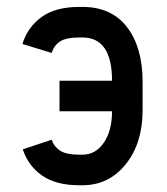

<svg xmlns="http://www.w3.org/2000/svg" viewBox="-20 -532 490 564"><path d="M213.4 -511.7H222.2Q307.6 -511.7 353.3 -452.1Q398.9 -392.6 398.9 -291.5V-208.5Q398.9 -111.3 349.4 -49.6Q299.8 12.2 222.2 12.2H213.4Q144 12.2 103.3 -16.6Q62.5 -45.4 46.9 -93.3L131.8 -121.6Q138.7 -101.1 156.7 -89.4Q174.8 -77.6 213.4 -77.6H222.2Q260.7 -77.6 284.9 -112.8Q309.1 -147.9 309.1 -205.1H154.8V-294.9H309.1Q309.1 -421.9 222.2 -421.9H213.4Q173.8 -421.9 156 -409.9Q138.2 -397.9 131.8 -376.5L45.9 -402.8Q60.5 -451.2 101.3 -481.4Q142.1 -511.7 213.4 -511.7Z"/></svg>

Font: Anka/Coder Narrow
Style: Bold
Weight: 700
Width: 3
Monospace: yes
Version: Version 001.100